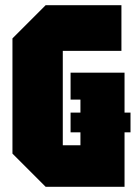

<svg xmlns="http://www.w3.org/2000/svg" viewBox="-20 -720 528 740"><path d="M28 -128V-572L156 -700H448V-524H222V-160H290V-336H252V-440H460V0H156ZM252 -210V-286H483V-210Z"/></svg>

Font: Tektur Condensed ExtraBold
Style: Regular
Weight: 800
Width: 3
Designer: Adam Jagosz
Foundry: Adam Jagosz
Version: Version 1.005;gftools[0.9.30]